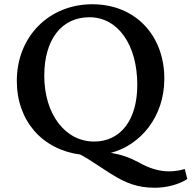

<svg xmlns="http://www.w3.org/2000/svg" viewBox="-20 -721 900 902"><path d="M707 161C764 161 819 146 860 120L848 73C824 80 799 84 775 84C727 84 681 70 630 41C589 19 549 5 501 -3C639 -39 752 -171 752 -351C752 -558 613 -701 414 -701C209 -701 59 -548 59 -341C59 -153 179 -18 357 5C403 29 461 71 502 96C570 139 626 161 707 161ZM188 -365C188 -535 269 -640 400 -640C534 -640 625 -511 625 -322C625 -158 547 -56 422 -56C287 -56 188 -184 188 -365Z"/></svg>

Font: TPK Tissa Web Medium
Style: Regular
Weight: 500
Designer: Jacques Le Bailly, Suppakit Chalermlarp | Katatrad Co.,Ltd.
Foundry: Jacques Le Bailly, Cadson Demak Co.,Ltd.
Version: Version 5.000;Glyphs 3.1.2 (3151)